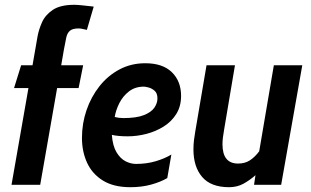

<svg xmlns="http://www.w3.org/2000/svg" viewBox="-20 -770 1296 800"><path d="M38.5 -403 68 -498H115.5L136.5 -618.5Q141.5 -646.5 155 -677Q168.5 -707.5 200 -728.8Q231.5 -750 289.5 -750Q302.5 -750 325.2 -747.5Q348 -745 370.5 -742.5L342 -645.5Q326.5 -649 320.2 -650.2Q314 -651.5 307.5 -651.5Q283 -651.5 271.8 -642.2Q260.5 -633 256.2 -614Q252 -595 246.5 -564.5L235 -498H326.5L307.5 -403H218L147.5 0H28L98.5 -403Z M677 -28Q648.5 -11.5 609.5 -0.8Q570.5 10 523 10Q454 10 409.2 -17.5Q364.5 -45 343 -91.5Q321.5 -138 321.5 -195.5Q321.5 -255.5 340.5 -311Q359.5 -366.5 394.5 -410.8Q429.5 -455 478 -480.8Q526.5 -506.5 585.5 -506.5Q658 -506.5 696.2 -469Q734.5 -431.5 734.5 -370.5Q734.5 -327 714.5 -295Q694.5 -263 661.5 -242.5Q628.5 -222 589.5 -212Q550.5 -202 512.5 -202Q472 -202 446 -208Q449.5 -162 465.5 -135.5Q481.5 -109 503.2 -98Q525 -87 546.5 -87Q591 -87 628.8 -98.2Q666.5 -109.5 694 -126ZM579.5 -409Q543 -409 517.5 -389.2Q492 -369.5 477.2 -340.2Q462.5 -311 458 -282.5Q475.5 -278 493.5 -278Q549 -278 580 -290.5Q611 -303 623.5 -321.8Q636 -340.5 636 -360Q636 -381.5 624.2 -391.8Q612.5 -402 599 -405.5Q585.5 -409 579.5 -409Z M934.5 10Q859 10 822.5 -32.5Q786 -75 786 -147.5Q786 -167 788.2 -185.8Q790.5 -204.5 793.5 -221.5L840.5 -498H959L914 -231Q911 -213.5 909 -198.5Q907 -183.5 907 -169Q907 -88.5 972 -88.5Q1000.5 -88.5 1021 -101.8Q1041.5 -115 1060 -139.5L1121 -498H1239.5L1151.5 0H1038.5L1044.5 -40Q1020 -18.5 993.8 -4.2Q967.5 10 934.5 10Z"/></svg>

Font: Cabin Condensed
Style: Bold Italic
Weight: 700
Width: 3
Italic angle: -10°
Designer: Pablo Impallari
Foundry: Pablo Impallari. http://www.impallari.com Igino Marini. http://www.ikern.com
Version: Version 3.001; ttfautohint (v1.8.3)